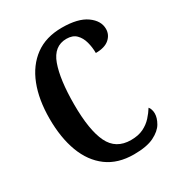

<svg xmlns="http://www.w3.org/2000/svg" viewBox="-174 -840 899 966"><g transform="rotate(-30 275.5 -357.0)"><path d="M324 10Q231 10 169 -36Q107 -82 76 -164.5Q45 -247 45 -358Q45 -468 77 -550Q109 -632 171.5 -678Q234 -724 327 -724Q421 -724 469 -689.5Q517 -655 517 -608Q517 -574 490.5 -551Q464 -528 412 -528Q412 -561 403.5 -592.5Q395 -624 375 -644Q355 -664 319 -664Q246 -664 217 -583Q188 -502 188 -358Q188 -209 224 -134.5Q260 -60 347 -60Q390 -60 419.5 -74.5Q449 -89 469.5 -111.5Q490 -134 504 -157Q510 -151 513.5 -139.5Q517 -128 517 -117Q517 -91 500 -61.5Q483 -32 441 -11Q399 10 324 10Z"/></g></svg>

Font: Noto Serif Thai ExtraCondensed
Style: Bold
Weight: 700
Width: 2
Designer: Monotype Design Team
Foundry: Monotype Imaging Inc.
Version: Version 2.002; ttfautohint (v1.8.4.7-5d5b)